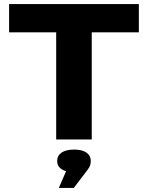

<svg xmlns="http://www.w3.org/2000/svg" viewBox="-20 -690 731 950"><path d="M667 -670H25V-530H258V0H434V-530H667ZM263 108C263 132 279 149 307 157L271 240H345L412 152C427 133 429 121 429 107V105C429 72 400 50 347 50C292 50 263 72 263 106Z"/></svg>

Font: LT Wave Black
Style: Regular
Weight: 900
Designer: Daniel Lyons
Version: Version 2.5 (Glyphs App)